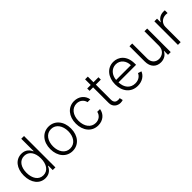

<svg xmlns="http://www.w3.org/2000/svg" viewBox="242 -1929 3144 3144"><g transform="rotate(-45 1813.5 -357.5)"><path d="M279.8 11.4C378.9 11.4 425.1 -51.5 447.4 -101.2H454.9V0H516.7V-727.3H453.1V-441.4H447.4C425.8 -490.4 380.7 -552.9 280.9 -552.9C146.3 -552.9 55.4 -439.3 55.4 -271.3C55.4 -101.9 146 11.4 279.8 11.4ZM287.3 -46.5C178.6 -46.5 119 -145.2 119 -272.4C119 -398.1 177.9 -495.4 287.3 -495.4C393.8 -495.4 454.2 -403.1 454.2 -272.4C454.2 -140.6 393.1 -46.5 287.3 -46.5Z M908.7 11.4C1050.1 11.4 1148.8 -104 1148.8 -270.2C1148.8 -437.5 1050.1 -552.9 908.7 -552.9C767.4 -552.9 668.7 -437.5 668.7 -270.2C668.7 -104 767.4 11.4 908.7 11.4ZM908.7 -46.5C795.5 -46.5 732.2 -148.1 732.2 -270.2C732.2 -392.4 795.5 -495.4 908.7 -495.4C1022 -495.4 1085.2 -392.4 1085.2 -270.2C1085.2 -148.1 1022 -46.5 908.7 -46.5Z M1500.7 11.4C1614.3 11.4 1694.2 -60.4 1708.8 -159.1H1644.9C1630.3 -89.5 1573.2 -46.5 1500.7 -46.5C1393.8 -46.5 1323.2 -139.6 1323.2 -272.4C1323.2 -404.5 1396 -495.4 1500.7 -495.4C1578.5 -495.4 1631 -445.3 1644.5 -383.5H1708.5C1693.5 -484.7 1609 -552.9 1499.6 -552.9C1356.9 -552.9 1259.6 -434.3 1259.6 -270.2C1259.6 -107.6 1354 11.4 1500.7 11.4Z M2058.9 -545.5H1943.5V-676.1H1880V-545.5H1798.7V-490.4H1880V-127.5C1880 -38.4 1950.3 8.2 2020.2 8.2C2046.5 8.2 2064.3 3.2 2076.3 -1.4L2062.9 -58.6C2054 -56.1 2042.6 -53.6 2025.9 -53.6C1983 -53.6 1943.5 -73.9 1943.5 -142.4V-490.4H2058.9Z M2417.3 11.4C2526.6 11.4 2600.1 -47.9 2625 -116.5L2565 -136C2544 -87 2494.7 -46.5 2417.3 -46.5C2305.8 -46.5 2235.1 -127.8 2232.2 -253.9H2638.5V-285.2C2638.5 -467.3 2525.9 -552.9 2407.7 -552.9C2266.3 -552.9 2168.7 -434.7 2168.7 -269.5C2168.7 -104 2264.6 11.4 2417.3 11.4ZM2232.6 -309.7C2239.3 -411.2 2307.9 -495.4 2407.7 -495.4C2505.3 -495.4 2573.9 -414.8 2573.9 -309.7Z M3123.9 -208.5C3123.9 -108.3 3048.7 -54.3 2974.8 -54.3C2896 -54.3 2840.6 -110.8 2840.6 -196V-545.5H2777.3V-192.1C2777.3 -62.9 2851.9 7.1 2956.7 7.1C3036.6 7.1 3093.4 -34.4 3119 -90.6H3123.9V0H3187.1V-545.5H3123.9Z M3354 0H3417.3V-352.3C3417.3 -433.2 3479.4 -491.8 3564.6 -491.8C3581.3 -491.8 3596.9 -489 3602.6 -488.3V-552.6C3594.1 -552.9 3579.5 -553.6 3569.2 -553.6C3500.7 -553.6 3442.1 -516.7 3420.1 -461.6H3415.5V-545.5H3354Z"/></g></svg>

Font: Karasuma Gothic
Style: Light
Weight: 300
Designer: Rasmus Andersson / Ryoko Nishizuka
Foundry: rsms
Version: Version 1.00